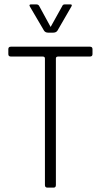

<svg xmlns="http://www.w3.org/2000/svg" viewBox="-20 -856 460 876"><path d="M200 -707Q187 -707 181 -716L117 -825Q110 -836 122 -836H145Q154 -836 158 -830L211 -733L265 -830Q267 -836 277 -836H301Q312 -836 305 -825L242 -716Q236 -707 222 -707ZM225 0H196Q185 0 185 -12V-589Q185 -598 175 -598H30Q18 -598 18 -609V-632Q18 -643 30 -643H390Q402 -643 402 -632V-609Q402 -598 390 -598H245Q235 -598 235 -589V-12Q235 0 225 0Z"/></svg>

Font: Rajdhani
Style: Regular
Weight: 400
Designer: Satya Rajpurohit, Jyotish Sonowal
Foundry: Indian Type Foundry
Version: Version 1.201;PS 1.0;hotconv 1.0.78;makeotf.lib2.5.61930; tt